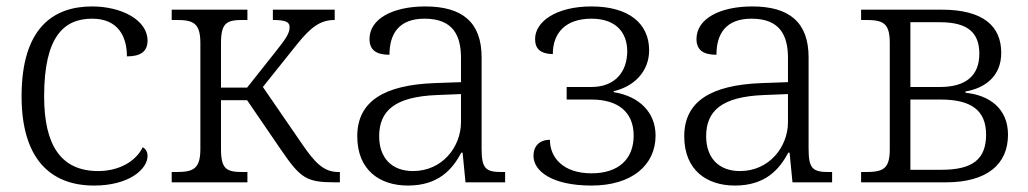

<svg xmlns="http://www.w3.org/2000/svg" viewBox="-20 -566 3191 596"><path d="M272 10C381 10 438 -41 438 -82C438 -95 432 -104 423 -109C402 -65 349 -35 285 -35C170 -35 117 -114 117 -267C117 -452 178 -508 266 -508C347 -508 374 -452 374 -391C415 -391 438 -405 438 -440C438 -504 357 -546 266 -546C147 -546 47 -481 47 -267C47 -75 135 10 272 10Z M513 0H748V-32H736C684 -32 666 -39 666 -104V-255H747L851 -103C913 -12 931 0 1021 0H1035V-32H1031C985 -32 958 -60 917 -120L796 -296L904 -431C944 -480 973 -504 1019 -504V-536H827V-504C868 -504 879 -497 879 -482C879 -465 871 -450 839 -410L747 -294H666V-432C666 -496 684 -504 735 -504H748V-536H513V-504H525C578 -504 602 -497 602 -432V-104C602 -39 578 -32 524 -32H513Z M1246 10C1341 10 1384 -40 1412 -92H1416L1425 0H1548V-32H1538C1487 -32 1475 -43 1475 -105V-388C1475 -497 1415 -546 1300 -546C1200 -546 1127 -508 1127 -445C1127 -410 1149 -396 1189 -396C1189 -461 1218 -508 1298 -508C1387 -508 1411 -455 1411 -386V-311L1328 -308C1173 -302 1089 -252 1089 -143C1089 -37 1160 10 1246 10ZM1262 -35C1195 -35 1157 -77 1157 -143C1157 -221 1204 -266 1337 -271L1411 -274V-187C1411 -110 1353 -35 1262 -35Z M1816 10C1942 10 2015 -54 2015 -145C2015 -217 1965 -267 1885 -280V-283C1947 -297 1995 -343 1995 -410C1995 -493 1932 -546 1816 -546C1705 -546 1641 -498 1641 -445C1641 -413 1659 -399 1696 -398C1696 -464 1736 -508 1816 -508C1894 -508 1927 -463 1927 -407C1927 -343 1889 -296 1816 -296H1739V-257H1816C1900 -257 1947 -217 1947 -145C1947 -73 1901 -28 1816 -28C1728 -28 1687 -77 1687 -132C1654 -132 1636 -112 1636 -82C1636 -36 1692 10 1816 10Z M2261 10C2356 10 2399 -40 2427 -92H2431L2440 0H2563V-32H2553C2502 -32 2490 -43 2490 -105V-388C2490 -497 2430 -546 2315 -546C2215 -546 2142 -508 2142 -445C2142 -410 2164 -396 2204 -396C2204 -461 2233 -508 2313 -508C2402 -508 2426 -455 2426 -386V-311L2343 -308C2188 -302 2104 -252 2104 -143C2104 -37 2175 10 2261 10ZM2277 -35C2210 -35 2172 -77 2172 -143C2172 -221 2219 -266 2352 -271L2426 -274V-187C2426 -110 2368 -35 2277 -35Z M2653 0H2916C3044 0 3109 -56 3109 -148C3109 -230 3050 -271 2977 -278V-282C3035 -292 3088 -327 3088 -402C3088 -485 3032 -536 2903 -536H2653V-504H2665C2719 -504 2742 -497 2742 -433V-102C2742 -39 2719 -32 2664 -32H2653ZM2806 -296V-497H2898C2986 -497 3020 -463 3020 -399C3020 -331 2978 -296 2898 -296ZM2806 -39V-257H2900C2994 -257 3041 -224 3041 -148C3041 -71 2998 -39 2903 -39Z"/></svg>

Font: Noto Serif Light
Style: Regular
Weight: 300
Designer: Monotype Design Team
Foundry: Monotype Imaging Inc.
Version: Version 2.013